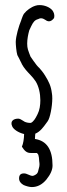

<svg xmlns="http://www.w3.org/2000/svg" viewBox="-20 -530 266 762"><path d="M195.3 -461.4C196.8 -472.7 193.4 -481.4 188 -488.8C177.2 -502 155.8 -509.8 137.7 -509.8C131.3 -509.8 126 -509.3 120.6 -507.3C103.5 -502 85.9 -489.3 75.2 -475.6C71.8 -471.2 67.4 -459 64.9 -452.1V-451.2C54.2 -425.8 43 -386.7 42.5 -363.8C42.5 -352.5 44.9 -324.2 48.8 -311.5C51.3 -306.6 53.7 -302.7 56.2 -297.4C59.6 -291 62.5 -283.7 66.4 -276.9H65.9C75.7 -258.8 87.9 -246.1 99.6 -233.9C107.9 -225.1 115.7 -216.3 121.6 -207C133.8 -187.5 140.1 -159.2 140.1 -132.3C140.1 -112.3 137.2 -92.8 129.4 -77.6L126 -70.8C121.1 -61 113.3 -47.4 103 -42.5C95.2 -41.5 85.9 -43.5 78.6 -46.4C78.6 -46.4 73.2 -49.8 69.8 -51.8C64 -55.2 59.6 -58.6 53.2 -59.1C34.2 -59.6 19 -49.3 28.3 -28.8C32.7 -17.6 51.3 -3.9 75.7 2C75.2 22.5 72.3 39.6 66.9 52.2C78.1 70.3 87.4 77.1 101.6 77.1H126.5C128.9 79.6 131.3 82.5 132.8 85.4L132.3 85C133.8 89.4 135.3 99.1 135.7 110.4C137.2 119.1 137.7 128.4 133.8 139.6C130.4 150.4 132.3 151.9 126.5 159.2C120.6 165 111.8 168 109.4 168C104 168 98.1 165.5 92.8 163.1C86.4 160.2 81.1 158.2 75.2 158.2C61.5 158.2 55.7 165 55.7 178.2C55.7 189.5 63 198.7 74.2 204.6C85 209 96.7 212.4 106.4 212.4C128.9 212.4 147.9 202.1 164.1 182.6C180.2 162.6 188.5 144.5 188.5 127C188.5 63 165.5 28.8 118.7 21.5C118.7 15.1 119.6 8.3 120.1 0.5C139.6 -7.3 153.3 -26.9 163.1 -40.5L169.9 -49.8L169.4 -49.3C178.2 -60.5 187.5 -106.4 187.5 -139.2C187.5 -147 187 -154.3 186 -159.7V-159.2C182.6 -188.5 173.8 -206.1 158.7 -230.5C148.9 -246.1 140.6 -254.9 134.3 -262.2V-261.7C130.9 -265.6 127.4 -268.6 125 -272C120.6 -276.9 105 -299.8 101.6 -304.7V-304.2C99.6 -308.6 91.8 -329.6 90.8 -333.5C88.9 -339.8 87.9 -348.1 87.9 -356.9C87.9 -374.5 91.8 -394.5 96.2 -409.7C96.2 -409.7 102.5 -423.8 104 -426.3C111.3 -441.4 117.7 -450.7 131.3 -454.1C135.7 -456.5 139.2 -457.5 142.6 -457.5C150.4 -457.5 156.7 -453.1 163.1 -449.2H162.6C175.8 -440.9 185.5 -447.8 192.9 -456.1Z"/></svg>

Font: Amatic Mod Bold ONEptTWO
Style: Bold
Weight: 700
Designer: David Occhino Design
Foundry: David Occhino Design
Version: Version 1.2